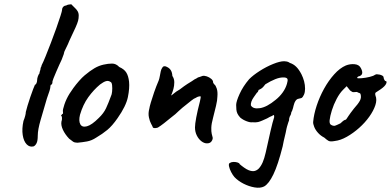

<svg xmlns="http://www.w3.org/2000/svg" viewBox="-20 -679 1832 900"><path d="M138 7Q119 12 105 -2.5Q91 -17 86.5 -46Q82 -75 90 -112Q95 -124 98 -135.5Q101 -147 101 -154Q103 -164 109 -183.5Q115 -203 122 -224Q129 -245 135.5 -261.5Q142 -278 144 -282Q148 -282 151 -289Q154 -296 154 -303Q154 -311 157.5 -321Q161 -331 165 -335Q165 -340 167.5 -346.5Q170 -353 170 -357Q170 -361 172.5 -365Q175 -369 175 -373Q182 -386 193.5 -414.5Q205 -443 218.5 -478Q232 -513 244 -547Q256 -581 263.5 -604.5Q271 -628 271 -633Q271 -641 276.5 -647Q282 -653 290 -653Q293 -656 301.5 -657.5Q310 -659 314 -659Q314 -659 318 -655Q322 -651 330 -643Q338 -636 343.5 -627Q349 -618 349 -606Q349 -593 346 -581.5Q343 -570 334 -550Q325 -530 306 -490Q298 -470 289 -452.5Q280 -435 280 -431Q280 -427 276.5 -419Q273 -411 269 -399Q265 -391 258 -375.5Q251 -360 243.5 -342.5Q236 -325 231 -312.5Q226 -300 226 -298Q226 -294 225.5 -290Q225 -286 221 -282Q217 -282 216.5 -276.5Q216 -271 216 -271Q216 -261 200 -218Q184 -163 170.5 -117Q157 -71 157 -43Q157 -19 151.5 -8Q146 3 138 7Z M343 -10Q330 -10 322.5 -15Q315 -20 304 -29Q285 -49 275 -70.5Q265 -92 268 -109Q271 -117 270.5 -124.5Q270 -132 270 -132Q265 -137 267 -138.5Q269 -140 271 -144Q277 -144 275 -155Q273 -163 282 -189.5Q291 -216 306 -240Q312 -250 324 -266.5Q336 -283 350.5 -299.5Q365 -316 377 -326Q402 -347 422.5 -359Q443 -371 465 -376Q487 -381 505.5 -381Q524 -381 539 -365Q562 -355 572 -339Q582 -323 585 -296Q588 -266 579.5 -224Q571 -182 531 -125Q506 -89 483 -70Q460 -51 431 -34Q410 -20 388 -16Q366 -12 343 -10ZM443 -126Q466 -148 477 -171.5Q488 -195 500 -228Q504 -235 505.5 -250Q507 -265 505.5 -279Q504 -293 498 -295Q488 -302 476.5 -298.5Q465 -295 449 -283Q419 -258 394 -223.5Q369 -189 355 -141Q348 -112 356.5 -96.5Q365 -81 387.5 -87Q410 -93 443 -126Z M950 -7Q937 -7 924 -17Q911 -27 902.5 -44Q894 -61 894 -82Q894 -97 900 -129Q906 -161 917 -203Q921 -221 921 -225Q921 -229 913 -227Q909 -226 905 -224.5Q901 -223 897 -220Q890 -218 877.5 -208Q865 -198 850 -186Q844 -182 835 -174Q826 -166 817 -158Q808 -150 802 -144Q795 -139 780 -126.5Q765 -114 749 -101.5Q733 -89 720 -81Q711 -78 704 -78.5Q697 -79 696 -83Q695 -87 688.5 -98.5Q682 -110 678 -129Q674 -148 680 -170Q681 -178 687 -198.5Q693 -219 702.5 -246.5Q712 -274 724 -302Q727 -310 729 -321.5Q731 -333 733.5 -344.5Q736 -356 741 -362Q744 -368 750.5 -368.5Q757 -369 763 -365Q774 -360 780.5 -350Q787 -340 788 -323Q797 -310 797 -293.5Q797 -277 793 -262.5Q789 -248 785 -238.5Q781 -229 781 -231Q785 -232 794.5 -240.5Q804 -249 823 -260Q845 -277 858.5 -285.5Q872 -294 879.5 -298.5Q887 -303 892 -307Q896 -309 900 -311Q904 -313 905 -314Q906 -315 907 -315.5Q908 -316 908 -316Q910 -316 916.5 -318.5Q923 -321 929 -323Q938 -325 949.5 -321Q961 -317 970 -309.5Q979 -302 979 -293Q979 -290 981.5 -287.5Q984 -285 985 -283Q991 -279 996 -264Q1001 -249 999 -226Q999 -210 992.5 -182.5Q986 -155 979 -128Q971 -99 970.5 -80.5Q970 -62 972.5 -51.5Q975 -41 977 -34Q978 -26 971.5 -16.5Q965 -7 950 -7Z M1218 195Q1200 204 1173.5 199.5Q1147 195 1121.5 182Q1096 169 1079 151Q1071 142 1063.5 127.5Q1056 113 1053.5 100.5Q1051 88 1057 85Q1065 80 1075.5 80Q1086 80 1094.5 83Q1103 86 1103 90Q1112 98 1124 106.5Q1136 115 1146 119Q1162 125 1173 122.5Q1184 120 1193 111Q1204 99 1211.5 81.5Q1219 64 1225 38L1228 25Q1238 -21 1248 -64.5Q1258 -108 1265 -129Q1266 -137 1263.5 -139Q1261 -141 1256 -136Q1251 -134 1244.5 -131Q1238 -128 1232 -124Q1219 -118 1208.5 -113.5Q1198 -109 1190 -107Q1178 -105 1172 -105.5Q1166 -106 1163 -106Q1154 -104 1136.5 -110.5Q1119 -117 1106 -128Q1097 -138 1093 -146.5Q1089 -155 1088 -165Q1087 -175 1087 -187Q1087 -203 1103 -238.5Q1119 -274 1148 -308Q1167 -327 1197.5 -346.5Q1228 -366 1260 -379Q1292 -392 1312 -392Q1318 -392 1325 -390.5Q1332 -389 1339 -384Q1355 -379 1368 -366.5Q1381 -354 1393 -331Q1401 -315 1405.5 -298Q1410 -281 1410 -263Q1410 -247 1405 -235.5Q1400 -224 1394 -220Q1392 -219 1389.5 -218.5Q1387 -218 1383 -217Q1380 -216 1375 -215Q1370 -213 1365 -206Q1360 -199 1356 -183Q1355 -178 1353.5 -172.5Q1352 -167 1350 -162Q1350 -160 1347.5 -156.5Q1345 -153 1345 -149Q1344 -143 1342 -139.5Q1340 -136 1338 -132Q1336 -127 1335.5 -123Q1335 -119 1335 -115L1331 -104Q1328 -94 1325.5 -86Q1323 -78 1323 -76L1319 -56Q1317 -46 1314.5 -37Q1312 -28 1310 -18Q1308 -8 1305 7Q1283 94 1261.5 138.5Q1240 183 1218 195ZM1156 -185Q1166 -167 1198.5 -172Q1231 -177 1272 -211Q1291 -226 1305 -245.5Q1319 -265 1325 -286Q1330 -302 1327.5 -308.5Q1325 -315 1312 -316Q1293 -317 1270.5 -308Q1248 -299 1224 -284Q1213 -269 1205 -264Q1197 -259 1193.5 -258Q1190 -257 1192 -256Q1191 -252 1189 -249Q1187 -246 1184 -244Q1177 -234 1169.5 -223.5Q1162 -213 1158.5 -203Q1155 -193 1156 -185Z M1549 -18Q1528 -14 1519.5 -19Q1511 -24 1500 -34Q1484 -42 1471.5 -55.5Q1459 -69 1453 -84Q1447 -99 1448 -108Q1451 -143 1464.5 -184Q1478 -225 1499 -263Q1520 -301 1546.5 -330.5Q1573 -360 1601 -372Q1621 -380 1642.5 -378Q1664 -376 1672 -359Q1687 -330 1665 -322Q1662 -322 1658 -319.5Q1654 -317 1654 -313Q1658 -311 1676 -312.5Q1694 -314 1712.5 -318.5Q1731 -323 1737 -328Q1743 -331 1746 -331Q1749 -331 1761 -329Q1778 -324 1778 -317Q1778 -313 1781 -306Q1784 -299 1788 -299Q1795 -298 1790 -286.5Q1785 -275 1765 -261Q1746 -249 1741.5 -245.5Q1737 -242 1740 -231Q1748 -212 1739.5 -186Q1731 -160 1711 -132Q1691 -104 1663.5 -79.5Q1636 -55 1606 -38Q1576 -21 1549 -18ZM1546 -89Q1550 -89 1560 -93.5Q1570 -98 1576 -101Q1580 -105 1586.5 -110.5Q1593 -116 1597 -117Q1601 -117 1603.5 -120.5Q1606 -124 1613.5 -135.5Q1621 -147 1639 -170Q1659 -192 1667 -207Q1675 -222 1670 -238Q1669 -242 1664.5 -243Q1660 -244 1653 -248Q1643 -248 1637.5 -247Q1632 -246 1621 -255L1605 -275L1588 -258Q1572 -242 1558 -215.5Q1544 -189 1535.5 -161.5Q1527 -134 1525 -115Q1524 -100 1530 -95Q1536 -90 1546 -89Z"/></svg>

Font: Caveat SemiBold
Style: Regular
Weight: 600
Designer: Pablo Impallari
Foundry: Pablo Impallari
Version: Version 2.000